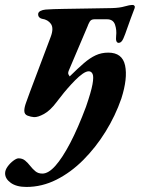

<svg xmlns="http://www.w3.org/2000/svg" viewBox="-88 -450 580 760"><path d="M16.5 290Q-22.6 290 -45.2 273.9Q-67.8 257.7 -67.8 236.1Q-67.8 223.2 -58 209.5Q-48.2 195.9 -35.4 186.3Q-22.6 176.7 -14.5 176.7Q0.8 176.7 11.5 185.6Q22.2 194.6 31.8 206.9Q41.3 219.1 52.3 228.1Q63.2 237.1 79.8 237.1Q103.8 237.1 131.3 206.2Q158.8 175.3 189.8 116.3Q220.7 57.3 252.4 -27.4Q272.7 -86.2 278.1 -116.2Q283.5 -146.2 278.6 -157Q273.7 -167.8 263.3 -167.8Q253.2 -167.8 239.1 -158Q225 -148.1 209.5 -132.4Q194.1 -116.7 179.2 -99.7Q164.3 -82.7 152.8 -67.3Q148.3 -61.7 144 -56.3Q139.7 -51 136.1 -46Q110.8 -12.3 86.2 1.1Q61.6 14.5 46.5 13.6Q34.6 12.8 21.4 7.9Q8.2 3 8.2 -11.7Q8.2 -24.9 15.5 -44.6Q22.8 -64.2 30.7 -86.5L112.7 -304.1Q125.5 -338 113.7 -355.2Q101.9 -372.3 78.1 -375.7Q72.4 -376.7 67.6 -381.3Q62.8 -386 63 -394.3Q63.3 -401.9 72 -406.6Q80.8 -411.2 93.1 -412.2Q122.1 -414.2 164.7 -414.8Q207.3 -415.4 257.2 -416.3Q307.1 -417.2 355.7 -418Q386.3 -418.9 405.2 -424.6Q424 -430.4 438.4 -430.4Q441 -430.4 444 -427.1Q447 -423.8 445 -418Q438.6 -400.9 429.5 -376.9Q420.4 -352.9 413.7 -332.8Q408.1 -315.7 400.5 -298Q392.8 -280.3 382 -280.3Q368.7 -280.3 371.7 -307.6Q374.5 -330.9 367.3 -352.3Q360 -373.7 335.6 -373.7H285.7Q272.5 -373.7 267 -364.1Q261.4 -354.4 258.2 -344.8L184.3 -170.8Q180.3 -160.9 183 -155.5Q185.8 -150.1 187.8 -147.5Q219.9 -179.1 244 -199.9Q268.2 -220.7 290.9 -231.2Q313.7 -241.7 340.5 -241.7Q396.2 -241.7 407.1 -191Q418 -140.2 392.3 -59.8Q368.6 8.5 329.9 71Q291.2 133.5 241.8 183.1Q192.4 232.6 135.3 261.3Q78.1 290 16.5 290Z"/></svg>

Font: EB Garamond
Style: Italic
Weight: 400
Italic angle: -17.2°
Designer: Georg Duffner and Octavio Pardo
Foundry: Georg Duffner
Version: Version 1.001